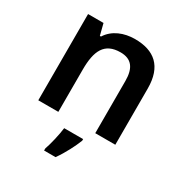

<svg xmlns="http://www.w3.org/2000/svg" viewBox="-178 -688 997 1045"><g transform="rotate(30 321.0 -165.5)"><path d="M371 -552C303 -552 238 -527 203 -471H196L178 -542H81V0H207V-265C207 -384 238 -450 339 -450C408 -450 439 -409 439 -328V0H565V-353C565 -493 492 -552 371 -552ZM398 71V61H279C274 104 258 172 245 208V221H317C352 172 382 112 398 71Z"/></g></svg>

Font: Noto Sans Sinhala SemiBold
Style: Regular
Weight: 600
Designer: Jelle Bosma - Monotype Design Team
Foundry: Monotype Imaging Inc.
Version: Version 2.006